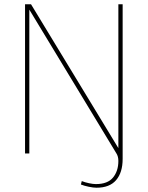

<svg xmlns="http://www.w3.org/2000/svg" viewBox="-20 -717 690 897"><path d="M358 145 362 129Q377 135 396 139Q415 143 428 143Q483 143 508 112.5Q533 82 533 35Q533 14 524 0L117 -672V0H97V-697H125L533 -25V-697H553V25Q553 89 522.5 124.5Q492 160 431 160Q416 160 394.5 155.5Q373 151 358 145Z"/></svg>

Font: Hanken Grotesk Thin
Style: Regular
Weight: 100
Designer: Alfredo Marco Pradil
Foundry: Hanken Design Co.
Version: Version 3.014